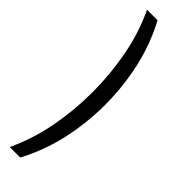

<svg xmlns="http://www.w3.org/2000/svg" viewBox="-329 -774 969 969"><g transform="rotate(45 155.0 -290.0)"><path d="M105 200Q165 87 192.5 -38Q220 -163 220 -290Q220 -418 192.5 -543Q165 -668 105 -780H30Q83 -668 106.5 -543Q130 -418 130 -290Q130 -163 106.5 -38Q83 87 30 200Z"/></g></svg>

Font: Glinicke Jost Regular
Style: Regular
Weight: 400
Version: Version 3.710